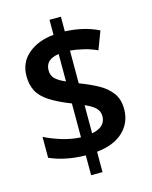

<svg xmlns="http://www.w3.org/2000/svg" viewBox="-121 -838 770 975"><g transform="rotate(-15 264.0 -350.5)"><path d="M235 -46Q179 -47 131.5 -57Q84 -67 47 -84V-194Q83 -175 134.5 -159Q186 -143 235 -141V-319Q166 -346 124.5 -373Q83 -400 65.5 -433.5Q48 -467 48 -512Q48 -584 100 -628Q152 -672 235 -680V-759H295V-682Q343 -680 386.5 -670Q430 -660 471 -640L435 -545Q400 -561 364 -569.5Q328 -578 295 -581V-409Q348 -389 390.5 -366Q433 -343 458.5 -309Q484 -275 484 -223Q484 -153 435.5 -106Q387 -59 295 -49V58H235ZM235 -579Q164 -569 164 -512Q164 -485 180.5 -468Q197 -451 235 -435ZM295 -146Q368 -160 368 -217Q368 -243 350 -260.5Q332 -278 295 -294Z"/></g></svg>

Font: Noto Sans Telugu SemiCondensed SemiBold
Style: Regular
Weight: 600
Width: 4
Designer: Jelle Bosma - Monotype Design Team
Foundry: Monotype Imaging Inc.
Version: Version 2.005; ttfautohint (v1.8.4.7-5d5b)